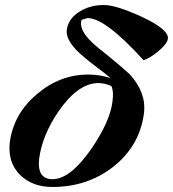

<svg xmlns="http://www.w3.org/2000/svg" viewBox="-20 -729 689 765"><path d="M649 -575Q646 -554 611 -525Q577 -497 552 -489Q400 -657 329 -657L305 -650L303 -641Q298 -599 367 -542Q427 -494 458.5 -467Q490 -440 496 -434Q563 -361 554 -280Q537 -146 428 -62Q326 16 189 16Q109 16 60 -32Q10 -82 19 -162Q34 -275 126 -353Q218 -432 332 -432Q376 -432 421 -418Q394 -440 366.5 -460.5Q339 -481 313 -503Q241 -563 246 -609Q252 -657 301 -685Q341 -709 393 -709Q419 -709 455.5 -697.5Q492 -686 543 -663Q653 -612 649 -575ZM428 -324Q434 -363 424 -386Q398 -398 372 -398Q291 -398 213 -285Q148 -189 136 -97Q127 -15 189 -15Q260 -15 344 -136Q419 -246 428 -324Z"/></svg>

Font: DG Didot
Style: Bold Italic
Weight: 700
Designer: David Gatwood, Takis Katsoulidis, and George D. Matthiopoulos
Foundry: David Gatwood
Version: Version 1.0